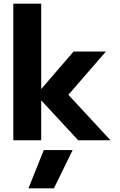

<svg xmlns="http://www.w3.org/2000/svg" viewBox="-20 -759 650 1039"><path d="M52 -739H203V-277L378 -480H553L350 -246L578 0H403L203 -216V0H52ZM217 53H373L272 260H134Z"/></svg>

Font: Prompt SemiBold
Style: Regular
Weight: 600
Designer: Katatrad Team
Foundry: CadsonDemak
Version: Version 1.000